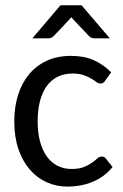

<svg xmlns="http://www.w3.org/2000/svg" viewBox="-20 -695 463 722"><path d="M375.5 -391.6Q371.6 -386.2 367.9 -383.5Q364.3 -380.9 357.4 -380.9Q350.1 -380.9 342.3 -386.7Q334.5 -392.6 322.8 -399.7Q311 -406.7 294.2 -412.6Q277.3 -418.5 252.9 -418.5Q220.7 -418.5 196 -406Q171.4 -393.6 155 -370.4Q138.7 -347.2 130.1 -314Q121.6 -280.8 121.6 -239.3Q121.6 -196.3 130.6 -162.8Q139.6 -129.4 156.2 -106.4Q172.9 -83.5 196.3 -71.5Q219.7 -59.6 249 -59.6Q277.3 -59.6 295.4 -66.9Q313.5 -74.2 325.7 -83Q337.9 -91.8 345.9 -99.1Q354 -106.4 362.8 -106.4Q372.6 -106.4 378.4 -98.1L403.3 -66.9Q387.7 -47.9 368.7 -33.9Q349.6 -20 327.6 -11Q305.7 -2 282 2.4Q258.3 6.8 233.9 6.8Q191.9 6.8 155.3 -9.8Q118.7 -26.4 91.6 -57.9Q64.5 -89.4 49.1 -135Q33.7 -180.7 33.7 -239.3Q33.7 -292.5 47.9 -337.6Q62 -382.8 89.1 -415.5Q116.2 -448.2 156 -466.6Q195.8 -484.9 247.6 -484.9Q296.4 -484.9 333 -468.5Q369.6 -452.1 397.9 -422.9ZM393.1 -550.8H335.4Q330.1 -550.8 324.7 -552.7Q319.3 -554.7 314 -560.1L256.3 -621.1Q253.9 -623 252.2 -625.5Q250.5 -627.9 248 -630.4Q244.1 -625 240.7 -621.6L182.6 -560.1Q173.8 -550.8 161.1 -550.8H101.6L207.5 -675.3H286.6Z"/></svg>

Font: Carlito
Style: Regular
Weight: 400
Designer: Lukasz Dziedzic
Foundry: tyPoland Lukasz Dziedzic
Version: Version 1.104